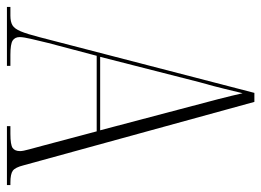

<svg xmlns="http://www.w3.org/2000/svg" viewBox="-121 -634 754 554"><g transform="rotate(90 256.0 -357.0)"><path d="M-1 0V-10H24Q42 -10 52 -16Q62 -22 69.5 -40Q77 -58 86 -93L247 -714H273L456 -48Q462 -24 471.5 -17Q481 -10 506 -10H513V0H343V-10H365Q397 -10 406 -16.5Q415 -23 415 -38Q415 -46 410 -64Q405 -82 400 -101L358 -259H140L103 -119Q98 -98 92 -73Q86 -48 86 -37Q86 -23 96 -16.5Q106 -10 137 -10H169V0ZM143 -269H355L294 -500Q275 -571 265 -610Q255 -649 248 -680Q241 -652 235 -626.5Q229 -601 216 -555Z"/></g></svg>

Font: Noto Serif Display ExtraCondensed ExtraLight
Style: Regular
Weight: 200
Width: 2
Designer: Monotype Design Team
Foundry: Monotype Imaging Inc.
Version: Version 2.009